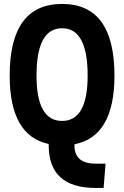

<svg xmlns="http://www.w3.org/2000/svg" viewBox="-20 -723 626 968"><path d="M462.4 224.6Q225.6 224.6 225.6 9.8V2.9Q28.8 -38.6 28.8 -341.8Q28.8 -703.1 293 -703.1Q557.1 -703.1 557.1 -341.8Q557.1 -34.7 355.5 4.4V10.7Q355.5 102.1 462.4 102.1H512.2L502.4 224.6ZM293 -113.3Q421.9 -113.3 421.9 -341.8Q421.9 -580.6 293 -580.6Q164.1 -580.6 164.1 -341.8Q164.1 -113.3 293 -113.3Z"/></svg>

Font: Caskaydia Cove
Style: Bold
Weight: 700
Monospace: yes
Designer: Aaron Bell
Foundry: Saja Typeworks
Version: Version 4.300; ttfautohint (v1.8.3)